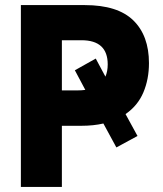

<svg xmlns="http://www.w3.org/2000/svg" viewBox="-20 -734 640 754"><path d="M284 -379H223V-576H300Q403 -576 403 -481Q403 -454 394 -433L356 -504L274 -458L315 -381Q301 -379 284 -379ZM223 -240H299Q347 -240 386 -249L437 -155L520 -200L473 -286Q521 -319 543 -371Q565 -423 565 -486Q565 -594 503.5 -654Q442 -714 313 -714H62V0H223Z"/></svg>

Font: Noto Sans Mono UI ExtraBold
Style: Regular
Weight: 800
Designer: Monotype Design team
Foundry: Monotype Imaging Inc.
Version: 1.000